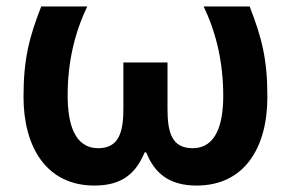

<svg xmlns="http://www.w3.org/2000/svg" viewBox="-20 -566 902 596"><path d="M810 -265C810 -385 792 -450 755 -546H612C653 -461 673 -368 673 -268C673 -183 652 -106 578 -106C513 -106 500 -155 500 -228V-372H363V-228C363 -156 349 -106 285 -106C210 -106 190 -184 190 -270C190 -369 210 -461 251 -546H108C71 -451 53 -384 53 -265C53 -110 124 10 273 10C359 10 402 -28 429 -93H434C459 -29 505 10 590 10C740 10 810 -109 810 -265Z"/></svg>

Font: Passageway
Style: Regular
Weight: 700
Foundry: Ascender Corporation
Version: Version 1.11